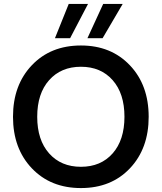

<svg xmlns="http://www.w3.org/2000/svg" viewBox="-20 -943 821 975"><path d="M391 -712Q544 -712 639.5 -611.5Q735 -511 735 -350Q735 -189 640 -88.5Q545 12 391 12Q237 12 141.5 -88.5Q46 -189 46 -350Q46 -511 141.5 -611.5Q237 -712 391 -712ZM229.5 -164Q290 -96 391 -96Q492 -96 552 -164Q612 -232 612 -350Q612 -468 552 -536Q492 -604 391 -604Q290 -604 229.5 -536Q169 -468 169 -350Q169 -232 229.5 -164ZM424 -749 504 -923H603L501 -749ZM259 -749 329 -923H427L336 -749Z"/></svg>

Font: AWOL-DM SemiBold
Style: Regular
Weight: 600
Designer: Colophon Foundry, Jonny Pinhorn, Mikhail Sharanda
Foundry: Colophon Foundry
Version: Version 1.000;Glyphs 3.2.3 (3260)